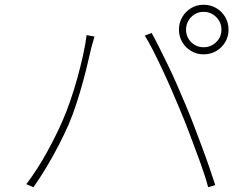

<svg xmlns="http://www.w3.org/2000/svg" viewBox="-20 -800 1040 809"><path d="M764 -675Q764 -644 785.5 -622.5Q807 -601 838 -601Q869 -601 891 -622.5Q913 -644 913 -675Q913 -706 891 -728Q869 -750 838 -750Q807 -750 785.5 -728Q764 -706 764 -675ZM734 -675Q734 -704 748 -728Q762 -752 785.5 -766Q809 -780 838 -780Q867 -780 891 -766Q915 -752 929 -728Q943 -704 943 -675Q943 -646 929 -622.5Q915 -599 891 -585Q867 -571 838 -571Q809 -571 785.5 -585Q762 -599 748 -622.5Q734 -646 734 -675ZM243 -290Q259 -326 275 -372Q291 -418 305 -468Q319 -518 329.5 -565.5Q340 -613 345 -652L378 -646Q376 -638 374 -631.5Q372 -625 370 -617.5Q368 -610 365 -600Q360 -580 351.5 -542.5Q343 -505 330.5 -459Q318 -413 302.5 -365Q287 -317 269 -275Q250 -232 227 -187.5Q204 -143 177.5 -98.5Q151 -54 121 -11L91 -24Q139 -88 178.5 -160Q218 -232 243 -290ZM735 -346Q719 -384 701 -425.5Q683 -467 663.5 -508.5Q644 -550 625.5 -586.5Q607 -623 590 -650L619 -661Q633 -636 650.5 -601Q668 -566 687.5 -526Q707 -486 726 -442.5Q745 -399 763 -356Q780 -316 797.5 -270Q815 -224 832 -178.5Q849 -133 863 -92Q877 -51 887 -20L857 -11Q846 -54 825 -112Q804 -170 780.5 -232Q757 -294 735 -346Z"/></svg>

Font: Noto Sans JP
Style: Regular
Weight: 100
Designer: Ryoko NISHIZUKA 西塚涼子 (kana, bopomofo & ideographs); Paul D. Hunt (Latin, Greek & Cyrillic); Sandoll Communications 산돌커뮤니
Foundry: Adobe
Version: Version 2.004;hotconv 1.0.118;makeotfexe 2.5.65603